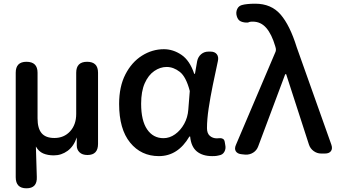

<svg xmlns="http://www.w3.org/2000/svg" viewBox="-20 -830 1835 1038"><path d="M123 188Q65 188 65 128V-437Q65 -496 123 -496Q183 -496 183 -437V-190Q183 -136 205 -110Q227 -84 274 -84Q326 -84 359 -120Q392 -156 392 -214V-437Q392 -496 451 -496Q510 -496 510 -437V-52Q510 8 453 8Q425 8 410 -6.5Q395 -21 395 -43V-87Q379 -39 345.5 -14.5Q312 10 271 10Q238 10 213.5 -0.5Q189 -11 174 -38L179 126Q182 188 123 188Z M839 14Q743 14 683.5 -59Q624 -132 624 -268Q624 -362 658 -428Q692 -494 747.5 -529Q803 -564 866 -564Q916 -564 961 -533.5Q1006 -503 1030 -431H1034L1046 -500Q1051 -523 1067.5 -537Q1084 -551 1107 -551H1118Q1141 -551 1152 -537Q1163 -523 1158 -500Q1144 -436 1130.5 -370Q1117 -304 1108 -244Q1099 -184 1099 -137Q1099 -109 1114.5 -95.5Q1130 -82 1153 -82Q1162 -82 1166 -83Q1177 -84 1185 -79.5Q1193 -75 1195 -63L1198 -45Q1202 -26 1193 -9.5Q1184 7 1164 10Q1160 11 1152 12.5Q1144 14 1127 14Q1075 14 1044 -11.5Q1013 -37 1008 -92H1004Q942 14 839 14ZM864 -83Q897 -83 926.5 -104Q956 -125 975.5 -160Q995 -195 998 -237L1006 -338Q986 -415 952 -441.5Q918 -468 881 -468Q846 -468 814 -446Q782 -424 762.5 -380Q743 -336 743 -269Q743 -178 775.5 -130.5Q808 -83 864 -83Z M1376 -39Q1368 -17 1349 -5Q1330 7 1307 6L1287 4Q1264 2 1255 -12Q1246 -26 1256 -48L1470 -551Q1473 -559 1471 -569L1468 -580Q1449 -645 1419.5 -679Q1390 -713 1347 -713Q1334 -713 1329.5 -711.5Q1325 -710 1320 -708Q1299 -707 1282.5 -714Q1266 -721 1260 -743Q1254 -763 1262.5 -781.5Q1271 -800 1293 -804Q1300 -806 1317.5 -808Q1335 -810 1360 -810Q1446 -810 1496.5 -752Q1547 -694 1584 -575L1771 -49Q1779 -27 1769.5 -13.5Q1760 0 1737 0H1716Q1694 0 1675.5 -13.5Q1657 -27 1650 -49L1527 -429H1522Z"/></svg>

Font: Chiron GoRound TC M
Style: Regular
Weight: 500
Designer: Ryoko NISHIZUKA 西塚涼子 (kana, bopomofo & ideographs); Paul D. Hunt (Latin, Greek & Cyrillic); Sandoll Communications 산돌커뮤니
Foundry: Adobe
Version: Version 1.000;hotconv 1.1.1;makeotfexe 2.6.0